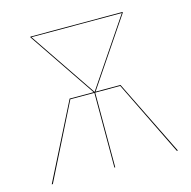

<svg xmlns="http://www.w3.org/2000/svg" viewBox="-101 -780 878 881"><g transform="rotate(-15 338.0 -340.0)"><path d="M461 -358.9H342.5L557.1 -676.7V-679.2L556.1 -678.9V-680.1H119.4V-678.9L118.4 -679.2V-676.7L333.4 -358.9H219.4L38.2 0H43.4L221.7 -355H335.9V0H339.9V-355H458.7L632.4 0H637.6ZM123.1 -676.4H552.5L338 -358.9Z"/></g></svg>

Font: Fira Sans Four
Style: Regular
Weight: 100
Designer: Carrois Corporate & Edenspiekermann AG
Foundry: Carrois Corporate GbR & Edenspiekermann AG
Version: Version 4.203;PS 004.203;hotconv 1.0.88;makeotf.lib2.5.64775